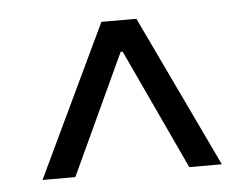

<svg xmlns="http://www.w3.org/2000/svg" viewBox="-34 -745 506 387"><g transform="rotate(-5 219.0 -551.5)"><path d="M208 -672.9H229.5V-641.1H208ZM37.6 -397.5 183.6 -704.6H254.4L400.4 -397.5H334.5L214.4 -655.3H223.6L104 -397.5Z"/></g></svg>

Font: Inter 18pt Light
Style: Regular
Weight: 300
Designer: Rasmus Andersson
Foundry: rsms
Version: Version 4.001;git-66647c0bb